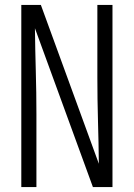

<svg xmlns="http://www.w3.org/2000/svg" viewBox="-20 -755 540 775"><path d="M66 0V-735H145L379 -94Q378 -180 375.5 -267Q373 -354 373 -441V-735H434V0H355L121 -641Q122 -555 124.5 -468Q127 -381 127 -294V0Z"/></svg>

Font: Iosevka Light
Style: Regular
Weight: 300
Monospace: yes
Designer: Belleve Invis
Foundry: Belleve Invis
Version: Version 32.5.0; ttfautohint (v1.8.4)